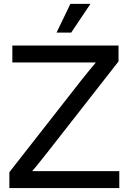

<svg xmlns="http://www.w3.org/2000/svg" viewBox="-20 -960 657 980"><path d="M27.8 0V-81.1L398.4 -554.7Q422.4 -584.5 447.3 -615Q472.2 -645.5 498 -675.3L510.3 -641.1Q468.3 -641.1 426.8 -641.1Q385.3 -641.1 343.3 -641.1H43V-727.5H585V-646.5L222.2 -182.6Q196.8 -149.9 170.2 -117.4Q143.6 -85 115.7 -52.2L103.5 -86.4Q144.5 -86.4 185.3 -86.4Q226.1 -86.4 267.1 -86.4H588.9V0ZM268.6 -793.5 339.4 -940.4H441.9L343.3 -793.5Z"/></svg>

Font: Inter Cardless Display
Style: Regular
Weight: 400
Designer: Rasmus Andersson
Foundry: rsms
Version: Version 4.001;git-9221beed3